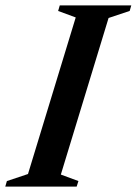

<svg xmlns="http://www.w3.org/2000/svg" viewBox="-44 -690 506 710"><path d="M236 -625.5 171 -649.5 177 -670H441.5L435.5 -649.5L357.5 -623.5L181 -44.5L246 -20.5L239.5 0H-24.5L-18.5 -20.5L59.5 -46.5Z"/></svg>

Font: Newsreader Text SemiBold
Style: Italic
Weight: 600
Italic angle: -17°
Designer: Hugues Gentile
Foundry: Production Type
Version: Version 1.001